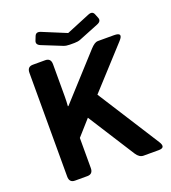

<svg xmlns="http://www.w3.org/2000/svg" viewBox="-153 -976 971 1090"><g transform="rotate(-20 332.5 -431.5)"><path d="M191.9 -789.6Q163.6 -800.8 172.9 -823.7L182.6 -848.1Q191.9 -871.1 219.7 -859.4L361.8 -800.8H362.8L504.9 -859.4Q532.7 -871.1 542 -848.1L551.8 -823.7Q561 -800.8 532.7 -789.6L413.6 -741.7Q397.9 -735.4 377 -735.4H347.7Q326.7 -735.4 311 -741.7ZM112.3 0Q78.1 0 78.1 -36.6V-663.6Q78.1 -700.2 112.3 -700.2H186.5Q220.7 -700.2 220.7 -663.6V-469.2Q220.7 -439.9 218.3 -410.6H221.7L459 -671.4Q485.4 -700.2 503.9 -700.2H602.1Q659.2 -700.2 620.6 -658.2L398.4 -415L636.2 -42Q663.1 0 617.7 0H526.4Q501 0 482.4 -28.8L302.7 -310.5L220.7 -218.3V-36.6Q220.7 0 186.5 0Z"/></g></svg>

Font: Istok
Style: Bold
Weight: 700
Designer: Andrey V. Panov
Foundry: Andrey V. Panov
Version: Version 1.0.1